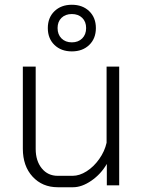

<svg xmlns="http://www.w3.org/2000/svg" viewBox="-20 -779 603 807"><path d="M76 -154V-499H130V-153Q130 -103 155.5 -71.5Q181 -40 223 -40H285Q314 -40 344 -59Q374 -78 397 -110.5Q420 -143 428 -179V-499H481V0H429V-90Q404 -47 364 -19.5Q324 8 287 8H223Q158 8 117 -36.5Q76 -81 76 -154ZM181 -661Q181 -705 209 -732Q237 -759 282 -759Q327 -759 355 -732Q383 -705 383 -661Q383 -617 355 -590Q327 -563 282 -563Q237 -563 209 -590Q181 -617 181 -661ZM342 -661Q342 -688 325.5 -704Q309 -720 282 -720Q255 -720 238.5 -704Q222 -688 222 -661Q222 -634 238.5 -617.5Q255 -601 282 -601Q309 -601 325.5 -617.5Q342 -634 342 -661Z"/></svg>

Font: Bai Jamjuree Light
Style: Regular
Weight: 300
Designer: Katatrad Aksorn Co.,Ltd.
Foundry: Cadson Demak Co.,Ltd.
Version: Version 1.000; ttfautohint (v1.6)